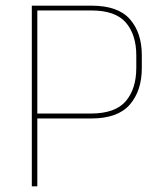

<svg xmlns="http://www.w3.org/2000/svg" viewBox="-20 -659 576 679"><path d="M102.5 -240V-257.5H301Q387.5 -257.5 424.8 -301.2Q462 -345 462 -419V-463Q462 -536 425.2 -579Q388.5 -622 302.5 -622H101.5V-639H303.5Q397.5 -639 439.5 -591Q481.5 -543 481.5 -464V-418Q481.5 -338 439 -289Q396.5 -240 302 -240ZM92.5 0V-639H112V-252.5V-244.5V0Z"/></svg>

Font: Anek Latin Thin
Style: Regular
Weight: 250
Designer: Yesha Goshar
Foundry: Ek Type
Version: Version 1.003